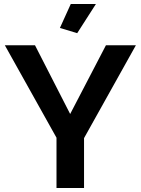

<svg xmlns="http://www.w3.org/2000/svg" viewBox="-20 -935 700 955"><path d="M154 -710 329 -368 507 -710H656L398 -248V0H261V-250L4 -710ZM364 -770 278 -796 332 -915H457Z"/></svg>

Font: IngvarSans
Style: Bold
Weight: 700
Version: Version 3.000